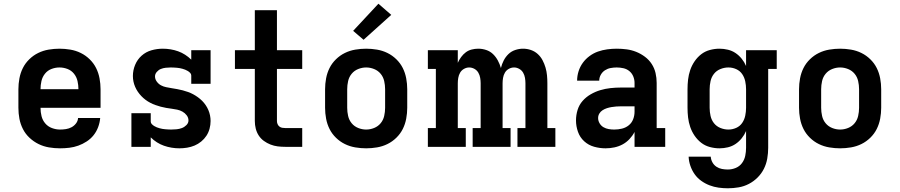

<svg xmlns="http://www.w3.org/2000/svg" viewBox="-20 -790 4840 1033"><path d="M303 8Q273 8 243.5 3Q214 -2 187.5 -15Q161 -28 139 -48.5Q117 -69 103.5 -95.5Q90 -122 84.5 -151Q79 -180 79 -210V-310Q79 -339 84.5 -368.5Q90 -398 103 -424Q116 -450 137.5 -471Q159 -492 185.5 -505Q212 -518 241.5 -523Q271 -528 300 -528Q329 -528 358.5 -523Q388 -518 414.5 -505Q441 -492 462.5 -471Q484 -450 497 -424Q510 -398 515.5 -368.5Q521 -339 521 -310V-210H198Q198 -187 203.5 -165Q209 -143 223.5 -126Q238 -109 259.5 -101Q281 -93 303 -93Q319 -93 335 -95.5Q351 -98 365 -105.5Q379 -113 389 -126Q399 -139 400 -155H519Q517 -130 508 -106Q499 -82 483.5 -62.5Q468 -43 446.5 -29Q425 -15 401.5 -6.5Q378 2 353 5Q328 8 303 8ZM402 -310Q402 -332 397 -354Q392 -376 378 -393.5Q364 -411 343 -419Q322 -427 300 -427Q278 -427 257 -419Q236 -411 222 -393.5Q208 -376 203 -354Q198 -332 198 -310Z M945 8Q924 8 903 4.5Q882 1 862 -6Q842 -13 824 -24.5Q806 -36 791 -51V0H687V-181H791V-136Q791 -128 797 -122Q803 -116 809.5 -112Q816 -108 823.5 -105Q831 -102 838.5 -100Q846 -98 854 -96.5Q862 -95 870 -94.5Q878 -94 886 -93.5Q894 -93 901 -93Q916 -93 930.5 -94.5Q945 -96 958.5 -101Q972 -106 983 -117Q994 -128 994 -142Q994 -157 984.5 -169.5Q975 -182 961.5 -189.5Q948 -197 933.5 -200Q919 -203 904 -205Q889 -207 874 -209.5Q859 -212 844.5 -216Q830 -220 816 -225Q802 -230 788.5 -237Q775 -244 763 -253Q751 -262 740.5 -273Q730 -284 721.5 -296.5Q713 -309 707 -323Q701 -337 698 -351.5Q695 -366 695 -381Q695 -412 707 -441Q719 -470 742 -490.5Q765 -511 795 -519.5Q825 -528 856 -528Q877 -528 898 -524.5Q919 -521 938.5 -514Q958 -507 976 -495.5Q994 -484 1009 -469V-520H1113V-339H1009V-384Q1009 -392 1003 -398Q997 -404 990.5 -408Q984 -412 976.5 -415Q969 -418 961.5 -420Q954 -422 946.5 -423.5Q939 -425 931 -425.5Q923 -426 915 -426.5Q907 -427 899 -427Q886 -427 872 -425.5Q858 -424 845.5 -419Q833 -414 823.5 -403Q814 -392 814 -379Q814 -364 823.5 -351Q833 -338 846 -331Q859 -324 874 -321Q889 -318 904 -315.5Q919 -313 933.5 -310.5Q948 -308 963 -304Q978 -300 992 -295Q1006 -290 1019 -283Q1032 -276 1044.5 -267Q1057 -258 1067.5 -247.5Q1078 -237 1086.5 -224.5Q1095 -212 1101 -198Q1107 -184 1110 -169Q1113 -154 1113 -139Q1113 -118 1107.5 -97.5Q1102 -77 1090.5 -59.5Q1079 -42 1062.5 -28.5Q1046 -15 1027 -7Q1008 1 987 4.5Q966 8 945 8Z M1515 0Q1494 0 1474 -2.5Q1454 -5 1435 -12.5Q1416 -20 1399.5 -32Q1383 -44 1372 -61Q1361 -78 1356 -98Q1351 -118 1351 -139V-419H1244V-520H1351V-735H1470V-520H1606V-419H1470V-139Q1470 -130 1473.5 -122Q1477 -114 1483.5 -109Q1490 -104 1498 -102.5Q1506 -101 1515 -101H1606V0Z M1950 8Q1921 8 1891.5 3Q1862 -2 1835.5 -15Q1809 -28 1787.5 -49Q1766 -70 1753 -96Q1740 -122 1734.5 -151.5Q1729 -181 1729 -210V-310Q1729 -339 1734.5 -368.5Q1740 -398 1753 -424Q1766 -450 1787.5 -471Q1809 -492 1835.5 -505Q1862 -518 1891.5 -523Q1921 -528 1950 -528Q1979 -528 2008.5 -523Q2038 -518 2064.5 -505Q2091 -492 2112.5 -471Q2134 -450 2147 -424Q2160 -398 2165.5 -368.5Q2171 -339 2171 -310V-210Q2171 -181 2165.5 -151.5Q2160 -122 2147 -96Q2134 -70 2112.5 -49Q2091 -28 2064.5 -15Q2038 -2 2008.5 3Q1979 8 1950 8ZM1950 -93Q1972 -93 1993 -101.5Q2014 -110 2028 -127Q2042 -144 2047 -166Q2052 -188 2052 -210V-310Q2052 -332 2047 -354Q2042 -376 2028 -393Q2014 -410 1993 -418.5Q1972 -427 1950 -427Q1928 -427 1907 -418.5Q1886 -410 1872 -393Q1858 -376 1853 -354Q1848 -332 1848 -310V-210Q1848 -188 1853 -166Q1858 -144 1872 -127Q1886 -110 1907 -101.5Q1928 -93 1950 -93ZM1936 -576 1880 -624 2016 -770 2085 -710Z M2282 0V-101H2325V-419H2282V-520H2443V-452Q2450 -468 2461 -483Q2472 -498 2486 -508.5Q2500 -519 2517.5 -523.5Q2535 -528 2553 -528Q2575 -528 2596 -521Q2617 -514 2632.5 -499Q2648 -484 2658.5 -464.5Q2669 -445 2675 -424Q2680 -445 2690 -464.5Q2700 -484 2715.5 -499Q2731 -514 2752 -521Q2773 -528 2794 -528Q2816 -528 2836.5 -521Q2857 -514 2873 -499.5Q2889 -485 2899 -466Q2909 -447 2915 -426.5Q2921 -406 2923 -384.5Q2925 -363 2925 -342V-101H2968V0H2764V-101H2807V-342Q2807 -356 2804.5 -371Q2802 -386 2794.5 -399Q2787 -412 2773.5 -419.5Q2760 -427 2746 -427Q2731 -427 2717.5 -419.5Q2704 -412 2696.5 -399Q2689 -386 2686.5 -371Q2684 -356 2684 -342V-101H2727V0H2523V-101H2566V-342Q2566 -356 2563.5 -371Q2561 -386 2553.5 -399Q2546 -412 2532.5 -419.5Q2519 -427 2504 -427Q2490 -427 2476.5 -419.5Q2463 -412 2455.5 -399Q2448 -386 2445.5 -371Q2443 -356 2443 -342V-101H2486V0Z M3238 8Q3207 8 3176.5 -0.5Q3146 -9 3123 -30Q3100 -51 3089.5 -81Q3079 -111 3079 -142Q3079 -171 3087.5 -198.5Q3096 -226 3114.5 -247Q3133 -268 3158 -282.5Q3183 -297 3210 -305Q3237 -313 3265 -316Q3293 -319 3321 -319H3394V-344Q3394 -362 3387 -379Q3380 -396 3366 -407.5Q3352 -419 3334 -423Q3316 -427 3298 -427Q3282 -427 3265.5 -424Q3249 -421 3235 -412Q3221 -403 3212.5 -388Q3204 -373 3204 -356H3085Q3085 -382 3093 -407Q3101 -432 3116 -452.5Q3131 -473 3152 -488.5Q3173 -504 3197 -512.5Q3221 -521 3247 -524.5Q3273 -528 3298 -528Q3325 -528 3351.5 -524.5Q3378 -521 3403 -511Q3428 -501 3450 -484.5Q3472 -468 3486.5 -445.5Q3501 -423 3507 -397Q3513 -371 3513 -344V-101H3559V0H3394V-80Q3383 -59 3366.5 -41.5Q3350 -24 3329.5 -13Q3309 -2 3285.5 3Q3262 8 3238 8ZM3285 -93Q3306 -93 3326.5 -98Q3347 -103 3363 -116Q3379 -129 3386.5 -148.5Q3394 -168 3394 -189V-218H3321Q3308 -218 3295.5 -217Q3283 -216 3270.5 -214Q3258 -212 3245.5 -208Q3233 -204 3222 -197Q3211 -190 3204.5 -179Q3198 -168 3198 -155Q3198 -140 3206 -126.5Q3214 -113 3227 -105.5Q3240 -98 3255 -95.5Q3270 -93 3285 -93Z M3896 223Q3871 223 3846 219.5Q3821 216 3797.5 207Q3774 198 3753 183Q3732 168 3717.5 147.5Q3703 127 3694.5 102.5Q3686 78 3685 53H3804Q3805 69 3813 83.5Q3821 98 3834.5 107Q3848 116 3864 119Q3880 122 3896 122Q3918 122 3938.5 113.5Q3959 105 3972 87.5Q3985 70 3989.5 48.5Q3994 27 3994 5V-85Q3985 -64 3970.5 -46Q3956 -28 3937.5 -15.5Q3919 -3 3896.5 2.5Q3874 8 3851 8Q3825 8 3799 1Q3773 -6 3752.5 -22Q3732 -38 3717 -60Q3702 -82 3693.5 -107Q3685 -132 3682 -158Q3679 -184 3679 -210V-310Q3679 -336 3682 -362Q3685 -388 3693.5 -413Q3702 -438 3717 -460Q3732 -482 3752.5 -498Q3773 -514 3799 -521Q3825 -528 3851 -528Q3874 -528 3896.5 -522.5Q3919 -517 3937.5 -504.5Q3956 -492 3970.5 -474Q3985 -456 3994 -435V-520H4159V-419H4113V5Q4113 34 4108 63Q4103 92 4090 118Q4077 144 4056 165Q4035 186 4009 199.5Q3983 213 3954 218Q3925 223 3896 223ZM3899 -93Q3921 -93 3941 -102Q3961 -111 3973 -128.5Q3985 -146 3989.5 -167.5Q3994 -189 3994 -210V-310Q3994 -331 3989.5 -352.5Q3985 -374 3973 -391.5Q3961 -409 3941 -418Q3921 -427 3899 -427Q3877 -427 3856 -418.5Q3835 -410 3821.5 -393Q3808 -376 3803 -354Q3798 -332 3798 -310V-210Q3798 -188 3803 -166Q3808 -144 3821.5 -127Q3835 -110 3856 -101.5Q3877 -93 3899 -93Z M4500 8Q4471 8 4441.5 3Q4412 -2 4385.5 -15Q4359 -28 4337.5 -49Q4316 -70 4303 -96Q4290 -122 4284.5 -151.5Q4279 -181 4279 -210V-310Q4279 -339 4284.5 -368.5Q4290 -398 4303 -424Q4316 -450 4337.5 -471Q4359 -492 4385.5 -505Q4412 -518 4441.5 -523Q4471 -528 4500 -528Q4529 -528 4558.5 -523Q4588 -518 4614.5 -505Q4641 -492 4662.5 -471Q4684 -450 4697 -424Q4710 -398 4715.5 -368.5Q4721 -339 4721 -310V-210Q4721 -181 4715.5 -151.5Q4710 -122 4697 -96Q4684 -70 4662.5 -49Q4641 -28 4614.5 -15Q4588 -2 4558.5 3Q4529 8 4500 8ZM4500 -93Q4522 -93 4543 -101.5Q4564 -110 4578 -127Q4592 -144 4597 -166Q4602 -188 4602 -210V-310Q4602 -332 4597 -354Q4592 -376 4578 -393Q4564 -410 4543 -418.5Q4522 -427 4500 -427Q4478 -427 4457 -418.5Q4436 -410 4422 -393Q4408 -376 4403 -354Q4398 -332 4398 -310V-210Q4398 -188 4403 -166Q4408 -144 4422 -127Q4436 -110 4457 -101.5Q4478 -93 4500 -93Z"/></svg>

Font: Iosevka Etoile
Style: Bold
Weight: 700
Designer: Belleve Invis
Foundry: Belleve Invis
Version: Version 28.1.0; ttfautohint (v1.8.4)